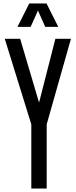

<svg xmlns="http://www.w3.org/2000/svg" viewBox="-20 -1082 435 1102"><path d="M159.7 0V-368.2L7.3 -859.4H95.7L203.1 -496.6H205.1L297.9 -859.4H387.2L248 -368.2V0ZM80.1 -927.7 147.9 -1062H247.1L314.5 -927.7H239.7L197.8 -1021.5L155.8 -927.7Z"/></svg>

Font: AntonioLight
Style: Regular
Weight: 300
Designer: Vernon Adams
Foundry: Vernon Adams
Version: Version 1.002